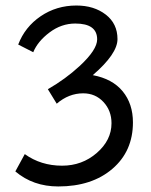

<svg xmlns="http://www.w3.org/2000/svg" viewBox="-20 -665 548 696"><path d="M461.9 -221.3Q461.9 -116.8 387.4 -53Q312.9 10.9 191.1 10.9Q100 10.9 35.6 -43.6L69.8 -106.4Q128.2 -64.4 205 -64.4Q277.7 -64.4 330.9 -110.6Q384.2 -156.9 384.2 -218.3Q384.2 -263.9 355 -295.3Q325.7 -326.7 281.7 -326.7Q229.2 -326.7 185.6 -289.1L153.5 -341.6Q217.3 -378.2 269.3 -426.2Q332.2 -484.7 332.2 -522.3Q332.2 -579.7 253 -579.7Q202.5 -579.7 159.7 -547.5Q116.8 -515.3 100.5 -475.7L46 -503.5Q70.3 -567.3 127.5 -606.2Q184.7 -645 256.9 -645Q320.8 -645 363.4 -612.1Q405.9 -579.2 405.9 -523.3Q405.9 -469.8 316.3 -392.6Q387.6 -379.2 424.8 -333.9Q461.9 -288.6 461.9 -221.3Z"/></svg>

Font: Shan Wanhai
Style: Regular
Weight: 400
Designer: Khon Soe Zaw Thu
Foundry: Shan Unicode
Version: Version 1.00 June 3, 2017, initial release